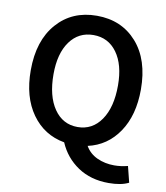

<svg xmlns="http://www.w3.org/2000/svg" viewBox="-91 -741 856 991"><g transform="rotate(10 337.0 -246.0)"><path d="M505.9 -330.1Q505.9 -439 460.2 -502Q414.6 -564.9 336.9 -564.9Q259.3 -564.9 213.6 -502Q168 -439 168 -330.1Q168 -215.8 213.6 -149.4Q259.3 -83 336.9 -83Q414.6 -83 460.2 -149.4Q505.9 -215.8 505.9 -330.1ZM544.9 173.8Q451.2 173.8 383.5 128.4Q315.9 83 283.2 6.8Q175.8 -12.2 112.3 -101.3Q48.8 -190.4 48.8 -330.1Q48.8 -485.8 128.2 -575.9Q207.5 -666 336.9 -666Q466.8 -666 546.4 -576.2Q626 -486.3 626 -330.1Q626 -195.3 566.4 -106.9Q506.8 -18.6 405.8 3.9Q427.2 41.5 468 60.3Q508.8 79.1 558.1 79.1Q592.8 79.1 628.9 69.8L649.9 153.8Q610.8 173.8 544.9 173.8Z"/></g></svg>

Font: Source Sans 3 Semibold
Style: Regular
Weight: 600
Designer: Paul D. Hunt
Foundry: Adobe
Version: Version 3.052;hotconv 1.1.0;makeotfexe 2.6.0